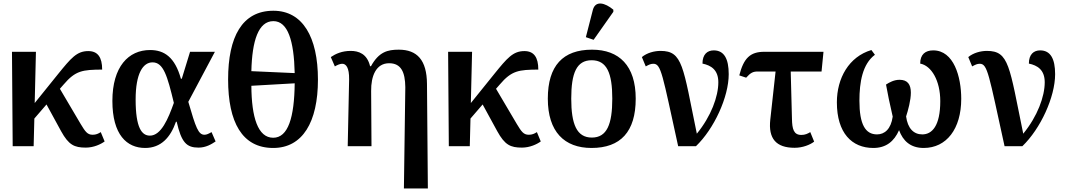

<svg xmlns="http://www.w3.org/2000/svg" viewBox="-20 -830 6055 1090"><path d="M52 0H171L175 -157L244 -237L327 -85C370 -7 402 8 467 8C512 8 552 -11 574 -27L552 -80C538 -71 525 -65 506 -65C476 -65 464 -83 438 -126L320 -326L341 -350C409 -430 449 -434 560 -435C560 -505 535 -540 481 -540C416 -540 383 -500 310 -410L177 -245L184 -536H48Z M804 10C894 10 948 -50 979 -139H983C1010 -21 1039 8 1107 8C1149 8 1180 -11 1204 -27L1181 -80C1165 -71 1153 -65 1141 -65C1106 -65 1092 -104 1049 -252L1200 -536H1059L1012 -383H1007C973 -505 913 -546 832 -546C709 -546 618 -451 618 -257C618 -65 700 10 804 10ZM831 -60C785 -60 750 -104 750 -265C750 -414 792 -476 846 -476C908 -476 930 -399 967 -246C935 -156 895 -60 831 -60Z M1531 10C1698 10 1785 -137 1785 -378C1785 -620 1698 -769 1532 -769C1354 -769 1275 -620 1275 -379C1275 -137 1354 10 1531 10ZM1653 -415 1407 -426C1411 -599 1447 -710 1532 -710C1614 -710 1649 -599 1653 -415ZM1531 -48C1444 -48 1408 -164 1407 -343L1653 -357C1651 -164 1616 -48 1531 -48Z M2273 240H2409L2404 -354C2403 -489 2348 -548 2244 -548C2181 -548 2131 -536 2086 -454H2081C2064 -525 2016 -541 1971 -541C1922 -541 1886 -525 1858 -506L1881 -453C1896 -462 1911 -468 1923 -468C1944 -468 1963 -447 1962 -379L1954 0H2089L2087 -313C2086 -397 2114 -471 2189 -471C2257 -471 2280 -421 2281 -335Z M2528 0H2647L2651 -157L2720 -237L2803 -85C2846 -7 2878 8 2943 8C2988 8 3028 -11 3050 -27L3028 -80C3014 -71 3001 -65 2982 -65C2952 -65 2940 -83 2914 -126L2796 -326L2817 -350C2885 -430 2925 -434 3036 -435C3036 -505 3011 -540 2957 -540C2892 -540 2859 -500 2786 -410L2653 -245L2660 -536H2524Z M3350 -604 3462 -763V-775C3414 -815 3361 -828 3346 -775L3306 -619ZM3338 10C3503 10 3589 -82 3589 -270C3589 -457 3495 -548 3341 -548C3176 -548 3090 -457 3090 -270C3090 -82 3184 10 3338 10ZM3340 -49C3254 -49 3223 -125 3223 -270C3223 -415 3253 -488 3339 -488C3425 -488 3456 -415 3456 -270C3456 -125 3426 -49 3340 -49Z M3830 0H3931C4034 -99 4117 -279 4117 -409C4117 -496 4091 -544 4032 -544C3996 -544 3968 -522 3968 -469C4016 -459 4058 -434 4058 -363C4058 -282 4017 -170 3936 -71C3857 -455 3856 -541 3730 -541C3694 -541 3653 -530 3624 -506L3646 -453C3664 -463 3675 -468 3689 -468C3734 -468 3740 -409 3830 0Z M4491 9C4537 9 4579 -8 4602 -26L4580 -80C4565 -71 4551 -64 4529 -64C4486 -64 4477 -97 4476 -156L4469 -424H4644L4655 -536H4319C4239 -536 4202 -500 4177 -402L4216 -389C4241 -417 4255 -424 4281 -424H4383L4353 -151C4341 -43 4386 9 4491 9Z M4938 10C5010 10 5056 -27 5084 -91C5106 -31 5148 10 5224 10C5353 10 5437 -98 5437 -269C5437 -394 5395 -544 5278 -544C5234 -544 5204 -522 5204 -469C5268 -457 5318 -372 5318 -256C5318 -115 5271 -67 5216 -67C5167 -67 5133 -101 5124 -169C5135 -203 5151 -260 5151 -304C5151 -351 5132 -377 5087 -377C5056 -377 5030 -363 5010 -350C5018 -305 5032 -235 5048 -168C5038 -97 5002 -67 4959 -67C4893 -67 4859 -123 4859 -258C4859 -363 4876 -466 4947 -519L4927 -546C4799 -508 4731 -386 4731 -249C4731 -75 4816 10 4938 10Z M5683 0H5784C5887 -99 5970 -279 5970 -409C5970 -496 5944 -544 5885 -544C5849 -544 5821 -522 5821 -469C5869 -459 5911 -434 5911 -363C5911 -282 5870 -170 5789 -71C5710 -455 5709 -541 5583 -541C5547 -541 5506 -530 5477 -506L5499 -453C5517 -463 5528 -468 5542 -468C5587 -468 5593 -409 5683 0Z"/></svg>

Font: Noto Serif SemiBold
Style: Regular
Weight: 600
Designer: Monotype Design Team
Foundry: Monotype Imaging Inc.
Version: Version 2.013